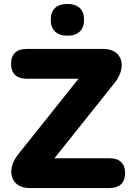

<svg xmlns="http://www.w3.org/2000/svg" viewBox="-20 -953 665 973"><path d="M321 -772C376 -772 406 -801 406 -853C406 -905 376 -933 321 -933C267 -933 237 -905 237 -853C237 -802 267 -772 321 -772ZM535 0C586 0 614 -27 614 -76C614 -125 586 -151 535 -151H256L560 -532C627 -615 599 -705 505 -705H115C63 -705 36 -678 36 -630C36 -581 63 -554 115 -554H378L74 -173C7 -91 35 0 129 0Z"/></svg>

Font: Nunito Black
Style: Regular
Weight: 900
Designer: Vernon Adams
Foundry: Vernon Adams
Version: Version 3.602